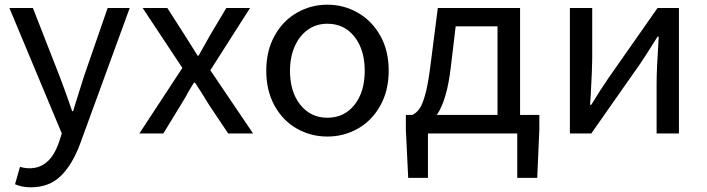

<svg xmlns="http://www.w3.org/2000/svg" viewBox="-20 -568 3008 817"><path d="M44 216 65 142Q85 148 106 148Q193 148 231 37L243 0L20 -534H120L233 -245Q243 -219 252 -194Q261 -169 270 -144L287 -95H291L315 -172L338 -245L438 -534H532L322 41Q289 131 239.5 180Q190 229 111 229Q73 229 44 216Z M756 -279 587 -534H692L765 -420L821 -331H825L875 -420L943 -534H1044L875 -269L1057 0H951L870 -121Q828 -190 810 -216H805Q784 -183 770 -156L749 -121L675 0H573Z M1113 -267Q1113 -352 1148.5 -416Q1184 -480 1243.5 -514Q1303 -548 1373 -548Q1443 -548 1502.5 -514Q1562 -480 1598 -416.5Q1634 -353 1634 -267Q1634 -182 1598 -118Q1562 -54 1502.5 -20.5Q1443 13 1373 13Q1303 13 1243.5 -20.5Q1184 -54 1148.5 -118Q1113 -182 1113 -267ZM1532 -267Q1532 -356 1488.5 -411.5Q1445 -467 1373 -467Q1326 -467 1290 -441.5Q1254 -416 1234 -370.5Q1214 -325 1214 -267Q1214 -177 1258 -122Q1302 -67 1373 -67Q1445 -67 1488.5 -122Q1532 -177 1532 -267Z M1813 -300 1843 -534H2193V-79H2275V-16L2266 189H2181V0H1801V189H1717L1707 -16V-79H1735Q1753 -88 1766 -107Q1779 -126 1791 -171.5Q1803 -217 1813 -300ZM2097 -79V-456H1919L1898 -280Q1882 -143 1839 -79Z M2405 -534H2500V-319Q2500 -280 2494 -170L2491 -122H2496Q2538 -191 2570 -237L2778 -534H2869V0H2774V-215Q2774 -270 2783 -412H2778Q2730 -335 2705 -298L2496 0H2405Z"/></svg>

Font: Nebula Sans Medium
Style: Regular
Weight: 500
Designer: Paul D. Hunt for Adobe (as Source Sans)
Foundry: Nebula Entertainment & Broadcasting LLC
Version: Version 1.010